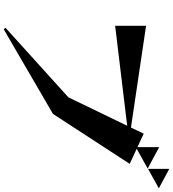

<svg xmlns="http://www.w3.org/2000/svg" viewBox="33 -922 961 1068"><g transform="rotate(90 514.0 -388.5)"><path d="M920 -731V-849L1028 -791ZM143 72 135 62 522 -288 680 -615 124 -548V-720L690 -636L724 -707L799 -672V-793L918 -729L808 -668L892 -629L614 -202Z"/></g></svg>

Font: Reggae One
Style: Regular
Weight: 400
Designer: Fontworks Inc.
Foundry: Fontworks Inc.
Version: Version 1.100